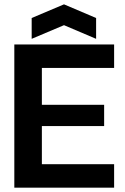

<svg xmlns="http://www.w3.org/2000/svg" viewBox="-20 -865 574 885"><path d="M46 0V-660H173V0ZM131 0V-108H506V0ZM131 -284V-382H460V-284ZM131 -552V-660H506V-552ZM126 -686V-782L275 -845L423 -782V-686L275 -749Z"/></svg>

Font: Bricolage Grotesque 96pt ExtraBold 96pt SemiBold
Style: Regular
Weight: 600
Version: Version 1.001;gftools[0.9.33.dev8+g029e19f]